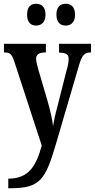

<svg xmlns="http://www.w3.org/2000/svg" viewBox="-20 -769 504 1021"><path d="M330 -633C355 -633 379 -648 379 -691C379 -735 355 -749 330 -749C303 -749 280 -735 280 -691C280 -648 303 -633 330 -633ZM172 -633C197 -633 222 -648 222 -691C222 -735 197 -749 172 -749C146 -749 124 -735 124 -691C124 -648 146 -633 172 -633ZM24 181V232H36C194 232 222 186 278 -5L399 -418C416 -478 431 -490 462 -490H464V-536H294V-490L297 -489C330 -488 345 -481 345 -456C345 -438 341 -417 335 -399L286 -205C275 -166 268 -133 262 -98C259 -129 249 -177 232 -235L185 -395C178 -421 172 -441 172 -456C172 -477 184 -490 221 -490H224V-536H1V-490H5C33 -490 43 -482 57 -439L202 5C172 115 132 181 24 181Z"/></svg>

Font: Noto Serif Armenian ExtraCondensed SemiBold
Style: Regular
Weight: 600
Width: 2
Designer: Monotype Design Team
Foundry: Monotype Imaging Inc.
Version: Version 2.008